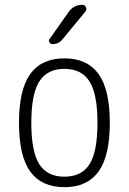

<svg xmlns="http://www.w3.org/2000/svg" viewBox="-20 -775 540 805"><path d="M355.5 -433.1Q322.3 -486.3 250 -486.3Q177.7 -486.3 144.5 -433.1Q111.3 -379.9 111.3 -259.8Q111.3 -139.6 144.5 -86.9Q177.7 -34.2 250 -34.2Q322.3 -34.2 355.5 -86.9Q388.7 -139.6 388.7 -259.8Q388.7 -379.9 355.5 -433.1ZM393.1 -55.7Q345.7 9.8 250 9.8Q154.3 9.8 106.9 -55.7Q59.6 -121.1 59.6 -260.3Q59.6 -399.4 106.9 -464.8Q154.3 -530.3 250 -530.3Q345.7 -530.3 393.1 -464.8Q440.4 -399.4 440.4 -260.3Q440.4 -121.1 393.1 -55.7ZM267.6 -724.6Q289.1 -754.9 325.2 -754.9Q335.9 -754.9 340.3 -745.1Q344.7 -735.4 337.9 -726.6L242.2 -610.4Q227.5 -590.8 200.2 -589.8Q192.4 -589.8 187.5 -597.7Q182.6 -605.5 188.5 -612.3Z"/></svg>

Font: Rounded Mgen+ 1m light
Style: Regular
Weight: 200
Designer: [Source Han Sans]
Ryoko NISHIZUKA  (kana & ideographs); Paul D. Hunt (Latin, Greek & Cyrillic); Wenlong ZHANG  (bopomofo
Version: Version 1.059.20150602